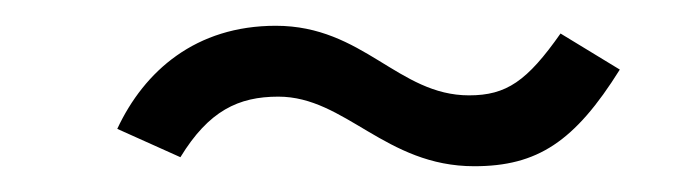

<svg xmlns="http://www.w3.org/2000/svg" viewBox="-20 -395 540 149"><path d="M348 -266C397 -266 426 -285 461 -341L415 -369C389 -332 373 -321 344 -321C289 -321 262 -375 194 -375C132 -375 92 -340 71 -295L120 -273C142 -309 165 -320 196 -320C248 -320 279 -266 348 -266Z"/></svg>

Font: Inconsolata
Style: Regular
Weight: 400
Monospace: yes
Designer: Raph Levien, Cyreal, Brenton Simpson
Foundry: Raph Levien, Cyreal, Google
Version: Version 3.100